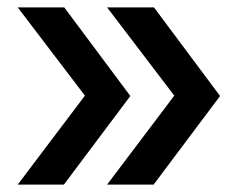

<svg xmlns="http://www.w3.org/2000/svg" viewBox="-20 -540 640 520"><path d="M396 -40H270L452 -281L270 -520H397L576 -280ZM153 -40H28L210 -281L28 -520H154L333 -280Z"/></svg>

Font: Maple Mono SemiBold
Style: Italic
Weight: 600
Italic angle: -10°
Monospace: yes
Designer: subframe7536
Version: Version 7.000